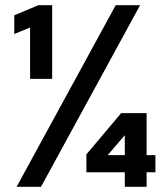

<svg xmlns="http://www.w3.org/2000/svg" viewBox="-20 -720 640 740"><path d="M96 -416V-614L35 -589V-661L128 -700H181V-416ZM44 0 426 -700H520L138 0ZM461 0V-56H313V-125L447 -284H545V-122H579V-56H545V0ZM395 -122H461V-199Z"/></svg>

Font: Red Hat Mono
Style: Bold
Weight: 700
Monospace: yes
Designer: Pentagram, MCKL
Foundry: Pentagram, MCKL
Version: Version 1.023; ttfautohint (v1.8.3)